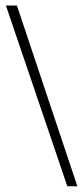

<svg xmlns="http://www.w3.org/2000/svg" viewBox="-20 -647 294 681"><path d="M254.4 13.7H218.8L1 -627.4H40Z"/></svg>

Font: Rohingya Solluk
Style: Regular
Weight: 400
Designer: SIL International
Foundry: SIL International
Version: Version 1.001